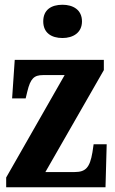

<svg xmlns="http://www.w3.org/2000/svg" viewBox="-20 -788 483 808"><path d="M243 -628C287 -628 325 -650 325 -698C325 -747 287 -768 243 -768C196 -768 162 -747 162 -698C162 -650 196 -628 243 -628ZM6 0H424L429 -181H374L369 -147C358 -82 340 -64 294 -64H171L417 -493V-536H42L31 -374H88L95 -403C108 -457 123 -472 161 -472H252L6 -41Z"/></svg>

Font: Noto Serif Lao ExtraCondensed ExtraBold
Style: Regular
Weight: 800
Width: 2
Designer: Monotype Design Team
Foundry: Monotype Imaging Inc.
Version: Version 2.003